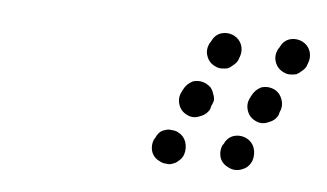

<svg xmlns="http://www.w3.org/2000/svg" viewBox="-29 -601 443 260"><g transform="rotate(5 192.5 -471.0)"><path d="M184 -394Q187 -386 196 -382Q200 -380 204 -380Q209 -379 213 -381Q217 -382 220 -385Q224 -388 226 -392L227 -394Q230 -403 227 -412Q224 -420 216 -424Q212 -426 207 -426Q203 -427 198 -425Q194 -424 191 -421Q188 -418 186 -413L185 -412Q181 -403 184 -394ZM277 -394Q280 -386 289 -382Q297 -378 306 -381Q315 -384 319 -392L320 -394Q323 -403 320 -412Q317 -420 309 -424Q300 -428 291 -425Q283 -422 279 -413L278 -412Q274 -403 277 -394ZM215 -461Q218 -452 227 -448Q235 -444 244 -448Q253 -451 257 -459L258 -463Q260 -467 261 -471Q261 -476 259 -480Q258 -484 255 -488Q252 -491 248 -493Q239 -497 230 -494Q222 -490 218 -482L216 -478Q212 -470 215 -461ZM308 -461Q311 -452 320 -448Q328 -444 337 -448Q346 -451 350 -459L351 -463Q355 -471 352 -480Q349 -489 341 -493Q332 -497 323 -494Q315 -490 311 -482L309 -478Q305 -470 308 -461ZM247 -530Q250 -521 259 -517Q263 -515 267 -515Q272 -515 276 -516Q280 -518 283 -521Q287 -524 289 -528L290 -531Q294 -540 291 -549Q288 -557 280 -561Q271 -565 262 -562Q254 -559 250 -550L248 -547Q244 -538 247 -530ZM340 -530Q343 -521 352 -517Q356 -515 360 -515Q365 -515 369 -516Q373 -518 376 -521Q380 -524 382 -528L383 -531Q387 -540 384 -549Q381 -557 373 -561Q364 -565 355 -562Q347 -559 343 -550L341 -547Q337 -538 340 -530Z"/></g></svg>

Font: FRB American Cursive Guidelines Dotted Extrabold
Style: Bold Italic
Weight: 800
Italic angle: -25°
Version: Version 2.0;Modular Font Editor K font №1